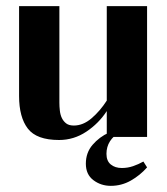

<svg xmlns="http://www.w3.org/2000/svg" viewBox="-20 -445 542 624"><path d="M42 -425H173V-111Q173 -99 174.5 -85.5Q176 -72 181 -61.5Q186 -51 195 -44Q204 -37 220 -37Q250 -37 277.5 -60.5Q305 -84 327 -118V-425H458V0H327V-84Q301 -44 260.5 -17Q220 10 172 10Q99 10 70.5 -27Q42 -64 42 -133ZM458 99Q435 125 405 142Q375 159 340 159Q308 159 283.5 140.5Q259 122 259 87Q259 51 281 25.5Q303 0 334 -14H369Q349 -4 337.5 14Q326 32 326 55Q326 78 340 89.5Q354 101 376 101Q395 101 412.5 95Q430 89 446 80Z"/></svg>

Font: Gamine
Style: Bold
Weight: 700
Designer: Tapiwanashe Sebastian Garikayi
Version: Version 1.000